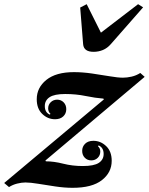

<svg xmlns="http://www.w3.org/2000/svg" viewBox="-93 -883 711 917"><path d="M-50 10.5 -73 -9 403 -408 401 -412Q362 -415 316 -424.5Q270 -434 218.5 -434Q166.5 -434 143.8 -418.8Q121 -403.5 121 -376.5Q121 -346 145 -335.5L148 -339.5Q143.5 -343 140.2 -349.8Q137 -356.5 137 -365Q137 -383 149.5 -395Q162 -407 180 -407Q198.5 -407 211 -394.2Q223.5 -381.5 223.5 -361.5Q223.5 -340.5 209 -327Q194.5 -313.5 170 -313.5Q135 -313.5 108.8 -338.8Q82.5 -364 82.5 -409Q82.5 -464.5 128.5 -501.5Q174.5 -538.5 260 -538.5Q301 -538.5 346 -532Q391 -525.5 430.5 -518.8Q470 -512 494 -512Q513.5 -512 535.5 -517Q557.5 -522 577 -534.5L598 -516L124 -116.5L126 -112.5Q164.5 -112.5 208.8 -101.2Q253 -90 302 -90Q356 -90 379 -105.2Q402 -120.5 402 -147.5Q402 -178 378 -188.5L375 -184.5Q386 -175 386 -159Q386 -141.5 373.8 -129.2Q361.5 -117 343 -117Q324 -117 311.8 -129.8Q299.5 -142.5 299.5 -162.5Q299.5 -183 313.8 -196.8Q328 -210.5 353 -210.5Q387.5 -210.5 414 -185.2Q440.5 -160 440.5 -115Q440.5 -59 393.5 -22.5Q346.5 14 254 14Q215 14 171.5 7.5Q128 1 90 -5.2Q52 -11.5 28.5 -11.5Q10.5 -11.5 -10.8 -6.2Q-32 -1 -50 10.5ZM354 -635.5Q307 -635.5 304 -672L290 -847L321 -863L389 -727L566.5 -863L590.5 -848L436.5 -672.5Q419.5 -653 398.5 -644.2Q377.5 -635.5 354 -635.5Z"/></svg>

Font: Libre Caslon Text SemiBold Italic
Style: Regular
Weight: 600
Italic angle: -22.583°
Designer: Pablo Impallari, Rodrigo Fuenzalida, Katja Schimmel
Foundry: Pablo Impallari, Rodrigo Fuenzalida
Version: Version 2.000